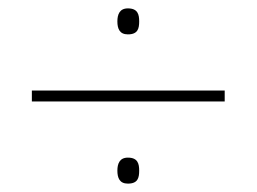

<svg xmlns="http://www.w3.org/2000/svg" viewBox="-20 -633 612 458"><path d="M285 -551C309 -551 312 -565 312 -582C312 -598 309 -613 285 -613C265 -613 260 -598 260 -582C260 -565 265 -551 285 -551ZM56 -391H516V-417H56ZM285 -195C309 -195 312 -209 312 -226C312 -242 309 -257 285 -257C265 -257 260 -242 260 -226C260 -209 265 -195 285 -195Z"/></svg>

Font: Noto Sans Tamil UI Thin
Style: Regular
Weight: 100
Designer: Jelle Bosma - Monotype Design Team
Foundry: Monotype Imaging Inc.
Version: Version 2.004